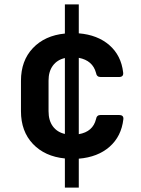

<svg xmlns="http://www.w3.org/2000/svg" viewBox="-20 -710 640 870"><path d="M274 140V8Q183 -1 129 -58Q75 -115 75 -206V-344Q75 -435 129 -492Q183 -549 274 -558V-690H337V-559Q422 -552 475.5 -505.5Q529 -459 538 -382Q541 -361 519 -361H436Q418 -361 415 -380Q400 -436 337 -448V-102Q401 -113 415 -170Q418 -189 436 -189H519Q541 -189 539 -170Q530 -92 476.5 -45Q423 2 337 9V140ZM200 -206Q200 -164 219.5 -137.5Q239 -111 274 -103V-447Q239 -439 219.5 -412.5Q200 -386 200 -345Z"/></svg>

Font: Pitagon Sans Mono
Style: Bold
Weight: 700
Monospace: yes
Designer: Travis Tran
Foundry: Pitagon
Version: Version 1.001; ttfautohint (v1.8.4.7-5d5b);gftools[0.9.26]